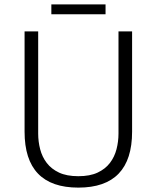

<svg xmlns="http://www.w3.org/2000/svg" viewBox="-20 -843 714 875"><path d="M214 -823H461V-778H214ZM154 -234Q154 -198 163 -163Q172 -128 193 -100.5Q214 -73 249 -56.5Q284 -40 337 -40Q390 -40 425 -56.5Q460 -73 481 -100.5Q502 -128 511 -163Q520 -198 520 -234V-700H582V-243Q582 12 337 12Q92 12 92 -243V-700H154Z"/></svg>

Font: Post Grotesk Light
Style: Light
Weight: 300
Version: Version 1.0